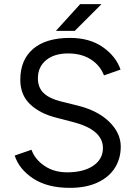

<svg xmlns="http://www.w3.org/2000/svg" viewBox="-20 -895 654 927"><path d="M51 -144 132 -172Q149 -125 195 -94Q241 -63 304 -63Q384 -63 430.5 -95Q477 -127 477 -180Q477 -270 328 -307L251 -327Q172 -347 125 -392Q78 -437 78 -510Q78 -606 140 -659Q202 -712 318 -712Q413 -712 476.5 -667.5Q540 -623 562 -559L482 -531Q463 -580 418 -608.5Q373 -637 309 -637Q242 -637 202.5 -604.5Q163 -572 163 -517Q163 -471 192 -444.5Q221 -418 275 -405L352 -386Q451 -362 507 -307.5Q563 -253 563 -187Q563 -130 535 -85Q507 -40 451.5 -14Q396 12 317 12Q209 12 140.5 -33Q72 -78 51 -144ZM367 -875H470L341 -746H250Z"/></svg>

Font: Oak Sans
Style: Regular
Weight: 400
Designer: Erik Kennedy, Walven
Foundry: Erik Kennedy, Walven
Version: Version 1.000